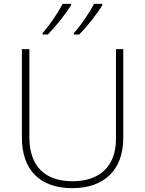

<svg xmlns="http://www.w3.org/2000/svg" viewBox="-20 -970 756 1000"><path d="M513 -943V-950H470C447 -905 400 -836 365 -798V-790H392C435 -833 486 -898 513 -943ZM350 -943V-950H306C284 -905 236 -836 202 -798V-790H229C271 -833 323 -898 350 -943ZM622 -252V-714H584V-246C584 -103 498 -26 358 -26C214 -26 133 -104 133 -255V-714H94V-254C94 -84 189 10 356 10C518 10 622 -80 622 -252Z"/></svg>

Font: Noto Sans Arabic ExtLt
Style: Regular
Weight: 200
Designer: Monotype Design Team, Nadine Chahine, Nizar Qandah and Khaled Hosny
Foundry: Monotype Imaging Inc.
Version: Version 2.012